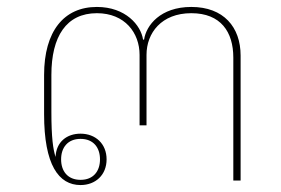

<svg xmlns="http://www.w3.org/2000/svg" viewBox="-20 -520 810 553"><path d="M212 13C255 13 287 -16 287 -61C287 -106 255 -135 212 -135C173 -135 142 -112 140 -68C133 -90 128 -122 128 -198V-304C128 -415 171 -482 259 -482C340 -482 382 -425 382 -362V-159H402V-362C402 -425 445 -482 531 -482C616 -482 652 -428 652 -354V0H673V-360C673 -442 624 -500 531 -500C442 -500 401 -447 395 -406H392C386 -447 342 -500 259 -500C164 -500 107 -430 107 -304V-191C107 -45 149 13 212 13ZM212 -2C175 -2 156 -27 156 -61C156 -95 175 -120 212 -120C249 -120 268 -95 268 -61C268 -27 249 -2 212 -2Z"/></svg>

Font: IBM Plex Thai Looped Thin
Style: Regular
Weight: 100
Designer: Mike Abbink, Paul van der Laan, Pieter van Rosmalen, Ben Mitchell, Mark Frömberg
Foundry: Bold Monday
Version: Version 1.0